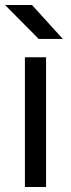

<svg xmlns="http://www.w3.org/2000/svg" viewBox="-22 -743 282 763"><path d="M77 -515.4H161V0H77ZM-1.8 -723H105.2L227.8 -588.2H131.8Z"/></svg>

Font: 寒蝉端黑体 Light
Style: Regular
Weight: 300
Designer: ChillDuanSans {Warren2060}; 
Source Han Sans {Ryoko NISHIZUKA 西塚涼子 (kana, bopomofo & ideographs); Paul D. Hunt (Latin, G
Foundry: ChillType&Adobe
Version: Version 1.300;Glyphs 3.3 (3306)